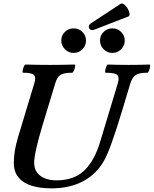

<svg xmlns="http://www.w3.org/2000/svg" viewBox="-20 -1023 846 1056"><path d="M262 13Q202 13 155.5 -1Q109 -15 82.5 -46Q56 -77 56 -128Q56 -192 80 -271L169 -566Q179 -599 166.5 -611Q154 -623 107 -623Q103 -623 104.5 -634Q106 -645 111 -656.5Q116 -668 120 -668Q154 -667 187.5 -666.5Q221 -666 255 -666Q289 -666 322.5 -666.5Q356 -667 390 -668Q395 -668 393 -656.5Q391 -645 386 -634Q381 -623 377 -623Q332 -623 313 -611.5Q294 -600 284 -565L213 -331Q168 -181 168 -128Q168 -94 185 -72.5Q202 -51 230 -41Q258 -31 289 -31Q388 -31 444.5 -86Q501 -141 532 -247L628 -565Q638 -599 624.5 -611Q611 -623 561 -623Q557 -623 558.5 -634Q560 -645 564.5 -656.5Q569 -668 573 -668Q602 -667 630.5 -666.5Q659 -666 688 -666Q717 -666 745.5 -666.5Q774 -667 802 -668Q807 -668 805.5 -656.5Q804 -645 799.5 -634Q795 -623 791 -623Q746 -623 727 -611Q708 -599 697 -565L655 -425Q586 -196 552 -139Q511 -66 437.5 -26.5Q364 13 262 13ZM385 -732Q357 -732 337 -752Q317 -772 317 -800Q317 -828 337 -847.5Q357 -867 385 -867Q413 -867 433 -847.5Q453 -828 453 -800Q453 -772 433 -752Q413 -732 385 -732ZM598 -732Q570 -732 550 -752Q530 -772 530 -800Q530 -828 550 -847.5Q570 -867 598 -867Q626 -867 646 -847.5Q666 -828 666 -800Q666 -772 646 -752Q626 -732 598 -732ZM499 -860Q485 -855 476.5 -860.5Q468 -866 468.5 -877Q469 -888 482 -896L642 -1001Q652 -1007 663 -998.5Q674 -990 682.5 -975.5Q691 -961 692.5 -948Q694 -935 685 -932Z"/></svg>

Font: Junicode
Style: Bold Italic
Weight: 700
Italic angle: -11°
Designer: Peter S. Baker
Version: Version 2.100; ttfautohint (v1.8.4)